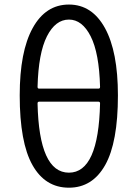

<svg xmlns="http://www.w3.org/2000/svg" viewBox="-20 -829 616 861"><path d="M428.7 -365.2Q428.7 -373 421.9 -373H155.3Q148.4 -373 148.4 -365.2Q155.3 -54.7 289.1 -54.7Q421.9 -54.7 428.7 -365.2ZM148.4 -439.5Q148.4 -431.6 155.3 -431.6H421.9Q428.7 -431.6 428.7 -439.5Q424.8 -590.8 386.7 -666Q348.6 -741.2 289.1 -741.2Q228.5 -741.2 190.4 -666Q152.3 -590.8 148.4 -439.5ZM289.1 -808.6Q392.6 -808.6 450.7 -703.1Q508.8 -597.7 508.8 -401.4Q508.8 -190.4 451.7 -88.9Q394.5 12.7 289.1 12.7Q182.6 12.7 125.5 -88.9Q68.4 -190.4 68.4 -401.4Q68.4 -597.7 126.5 -703.1Q184.6 -808.6 289.1 -808.6Z"/></svg>

Font: Gen Jyuu Gothic P Normal
Style: Regular
Weight: 300
Designer: [Source Han Sans]
Ryoko NISHIZUKA  (kana & ideographs); Paul D. Hunt (Latin, Greek & Cyrillic); Wenlong ZHANG  (bopomofo
Version: Version 1.002.20150607